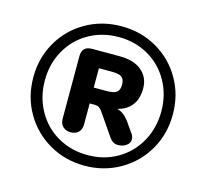

<svg xmlns="http://www.w3.org/2000/svg" viewBox="-103 -828 1021 951"><g transform="rotate(15 407.5 -352.5)"><path d="M420.9 -380.9Q455.1 -380.9 469.5 -392.1Q483.9 -403.3 483.9 -430.7Q483.9 -458 469.5 -469Q455.1 -480 420.9 -480H352.1V-380.9ZM243.2 -512.2Q243.2 -564 293.9 -564H436Q510.3 -564 550 -529.5Q589.8 -495.1 589.8 -440.4Q589.8 -385.7 564 -352.8Q538.1 -319.8 491.2 -309.1Q524.9 -301.8 553.2 -264.2L588.9 -212.9Q601.1 -198.2 601.1 -180.7Q601.1 -163.1 584 -150.1Q566.9 -137.2 540.5 -137.2Q514.2 -137.2 497.1 -162.1L418 -276.9Q403.3 -299.8 379.9 -299.8H353V-192.9Q353 -166 338.1 -151.6Q323.2 -137.2 298.8 -137.2Q274.4 -137.2 258.8 -151.6Q243.2 -166 243.2 -192.9ZM667.5 -198.5Q706.1 -268.1 706.1 -353Q706.1 -438 667.5 -507.1Q628.9 -576.2 561 -615.5Q493.2 -654.8 408.2 -654.8Q323.2 -654.8 254.6 -615.5Q186 -576.2 147.5 -507.1Q108.9 -438 108.9 -353Q108.9 -268.1 147.5 -198.5Q186 -128.9 254.6 -89.4Q323.2 -49.8 408.2 -49.8Q493.2 -49.8 561 -89.4Q628.9 -128.9 667.5 -198.5ZM718 -534.7Q765.1 -453.1 765.1 -353Q765.1 -252.9 718 -171.4Q670.9 -89.8 588.9 -42.5Q506.8 4.9 407.2 4.9Q307.6 4.9 225.8 -42.5Q144 -89.8 96.9 -171.4Q49.8 -252.9 49.8 -353Q49.8 -453.1 96.9 -534.7Q144 -616.2 226.1 -663.1Q308.1 -710 408 -710Q507.8 -710 589.4 -663.1Q670.9 -616.2 718 -534.7Z"/></g></svg>

Font: Nunito-Bold
Style: Bold
Weight: 700
Designer: Vernon Adams
Foundry: newtypography
Version: Version 3.000